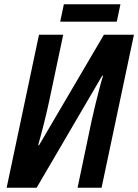

<svg xmlns="http://www.w3.org/2000/svg" viewBox="-20 -876 645 896"><path d="M11 0 162 -714H275L209 -402Q199 -355 185 -299.5Q171 -244 158 -198H162L465 -714H605L454 0H342L407 -310Q414 -343 423.5 -381.5Q433 -420 442.5 -457Q452 -494 461 -523H457L151 0ZM261 -775 278 -856H542L525 -775Z"/></svg>

Font: Noto Sans Condensed SemiBold
Style: Italic
Weight: 600
Width: 3
Italic angle: -12°
Designer: Monotype Design Team
Foundry: Monotype Imaging Inc.
Version: Version 2.013; ttfautohint (v1.8.4.7-5d5b)